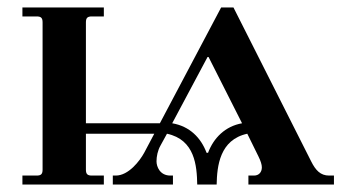

<svg xmlns="http://www.w3.org/2000/svg" viewBox="-20 -494 930 514"><path d="M441 -164 537 -344 628 -164C583 -156 552 -125 537 -85H533C518 -125 488 -156 441 -164ZM40 0H258V-24H226C214 -24 210 -28 210 -40V-136H393L366 -85C354 -63 324 -24 290 -24H282V0H443V-24H436C408 -24 399 -48 399 -62C399 -75 402 -91 410 -105L427 -136C502 -120 507 -50 508 0H560C561 -49 568 -120 642 -136L672 -75C678 -63 681 -53 681 -46C681 -33 673 -24 660 -24H645V0H874V-24H861C838 -24 825 -38 813 -62L605 -474H572L408 -164H210V-434C210 -446 214 -450 226 -450H258V-474H40V-450H78C90 -450 94 -446 94 -434V-40C94 -28 90 -24 78 -24H40Z"/></svg>

Font: Old Standard
Style: Bold
Weight: 700
Designer: Alexey Kryukov <alexios@thessalonica.org.ru>
Version: Version 2.0.2